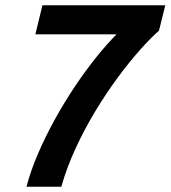

<svg xmlns="http://www.w3.org/2000/svg" viewBox="-20 -713 651 733"><path d="M81 0Q97 -61 125 -126Q153 -191 188.5 -255.5Q224 -320 264 -380Q304 -440 345.5 -492Q387 -544 425 -582H115L142 -693H611L587 -596Q556 -569 515 -523Q474 -477 430 -417.5Q386 -358 344.5 -289.5Q303 -221 269 -147.5Q235 -74 214 0Z"/></svg>

Font: Ubuntu Sans
Style: Bold Italic
Weight: 700
Italic angle: -13.5°
Designer: Dalton Maag Ltd
Foundry: Dalton Maag Ltd
Version: Version 1.006